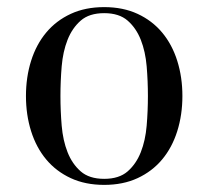

<svg xmlns="http://www.w3.org/2000/svg" viewBox="-20 -500 586 540"><path d="M273 20Q220 20 179 1Q138 -18 110 -51.5Q82 -85 67.5 -131Q53 -177 53 -230Q53 -283 67.5 -329Q82 -375 110 -408.5Q138 -442 179 -461Q220 -480 273 -480Q326 -480 367 -461Q408 -442 436 -408.5Q464 -375 478.5 -329Q493 -283 493 -230Q493 -177 478.5 -131Q464 -85 436 -51.5Q408 -18 367 1Q326 20 273 20ZM396 -230Q396 -272 392.5 -313.5Q389 -355 376 -388Q363 -421 339 -442Q315 -463 273 -463Q231 -463 207 -442Q183 -421 170 -388Q157 -355 153.5 -313.5Q150 -272 150 -230Q150 -188 153.5 -146.5Q157 -105 170 -72Q183 -39 207 -18Q231 3 273 3Q315 3 339 -18Q363 -39 376 -72Q389 -105 392.5 -146.5Q396 -188 396 -230Z"/></svg>

Font: Elsie
Style: Regular
Weight: 400
Designer: Alejandro Inler
Foundry: Alejandro Inler
Version: 1.001